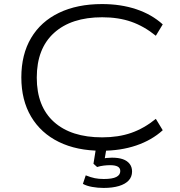

<svg xmlns="http://www.w3.org/2000/svg" viewBox="-20 -733 885 945"><path d="M480 9Q358 9 269.5 -34.5Q181 -78 133 -159Q85 -240 85 -352Q85 -465 133 -546Q181 -627 270.5 -670Q360 -713 482 -713Q575 -713 651 -687.5Q727 -662 781 -613L747 -557Q689 -604 626 -626Q563 -648 483 -648Q331 -648 246 -571Q161 -494 161 -351Q161 -209 245.5 -133Q330 -57 483 -57Q563 -57 626 -79Q689 -101 747 -148L781 -92Q727 -43 650.5 -17Q574 9 480 9ZM490 192Q461 192 433.5 187Q406 182 388 172L402 130Q427 140 446.5 144Q466 148 491 148Q533 148 552.5 138Q572 128 572 109Q572 94 559.5 87Q547 80 522 80Q507 80 490.5 82Q474 84 458 89L440 73L455 -20H507L494 56L470 51Q490 46 504.5 44.5Q519 43 531 43Q563 43 584.5 50.5Q606 58 618 73.5Q630 89 630 111Q630 137 613.5 155Q597 173 565.5 182.5Q534 192 490 192Z"/></svg>

Font: Nunito Sans 10pt Expanded Light
Style: Regular
Weight: 300
Width: 7
Designer: Vernon Adams
Foundry: Vernon Adams
Version: Version 3.101;gftools[0.9.27]